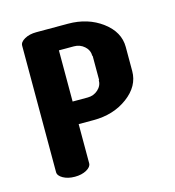

<svg xmlns="http://www.w3.org/2000/svg" viewBox="-80 -548 560 616"><g transform="rotate(-15 200.0 -240.0)"><path d="M95 -480Q95 -480 200 -480Q266 -480 313 -445Q360 -410 360 -360V-280Q360 -230 313 -195Q266 -160 200 -160H150V-30Q150 -18 134 -9Q118 0 95 0Q72 0 56 -9Q40 -18 40 -30V-450Q40 -462 56 -471Q72 -480 95 -480ZM150 -405V-235H200Q220 -235 234.5 -248Q249 -261 249 -280H250V-360H249Q249 -379 234.5 -392Q220 -405 200 -405Z"/></g></svg>

Font: SOV_ThonBuri
Style: Book
Weight: 400
Version: Version 1.00